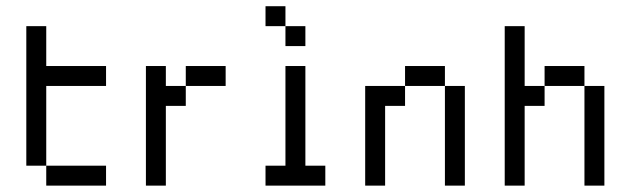

<svg xmlns="http://www.w3.org/2000/svg" viewBox="-20 -582 1978 602"><path d="M62.5 -500V-62.5H125V-312.5H312.5V-375H125V-500ZM125 -62.5V0H312.5V-62.5Z M437.5 -375V0H500V-250H562.5V-312.5H500V-375ZM562.5 -312.5H687.5V-375H562.5Z M812.5 -562.5V-500H875V-562.5ZM875 -500V-437.5H937.5V-500ZM875 -375V-62.5H812.5V0H1000V-62.5H937.5V-375Z M1250 -375V-312.5H1375V-375ZM1375 -312.5V0H1437.5V-312.5ZM1250 -312.5H1125V0H1187.5V-250H1250Z M1562.5 -500V0H1625V-250H1687.5V-312.5H1625V-500ZM1687.5 -312.5H1812.5V-375H1687.5ZM1812.5 -312.5V0H1875V-312.5Z"/></svg>

Font: Medodica
Style: Regular
Weight: 400
Version: Version 001.000